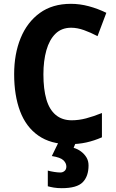

<svg xmlns="http://www.w3.org/2000/svg" viewBox="-20 -744 609 1004"><path d="M352 -599Q302 -599 270 -567.5Q238 -536 222.5 -481Q207 -426 207 -355Q207 -278 222.5 -224.5Q238 -171 271.5 -143Q305 -115 355 -115Q392 -115 430 -125Q468 -135 513 -153V-26Q472 -8 431 1Q390 10 342 10Q245 10 180.5 -35Q116 -80 85 -162.5Q54 -245 54 -356Q54 -462 88 -545Q122 -628 188 -676Q254 -724 351 -724Q397 -724 444 -711.5Q491 -699 536 -677L490 -555Q454 -574 419 -586.5Q384 -599 352 -599ZM443 121Q443 178 412.5 209Q382 240 303 240Q280 240 262 237Q244 234 230 230V148Q244 152 263 155Q282 158 296 158Q308 158 317.5 150Q327 142 327 127Q327 109 311.5 94Q296 79 251 72L286 0H377L365 29Q386 35 403.5 48Q421 61 432 79Q443 97 443 121Z"/></svg>

Font: Noto Sans Bengali SemiCondensed
Style: Bold
Weight: 700
Width: 4
Designer: Jelle Bosma - Monotype Design Team
Foundry: Monotype Imaging Inc.
Version: Version 2.003